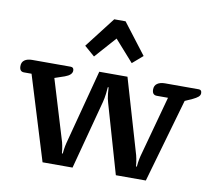

<svg xmlns="http://www.w3.org/2000/svg" viewBox="-84 -856 1071 952"><g transform="rotate(10 451.0 -380.0)"><path d="M297 -606 416 -760H473L591 -606L539 -561L444 -668L349 -561ZM59 -423H21Q-2 -423 -2 -451Q-2 -471 12 -481Q26 -491 50 -491H244Q260 -491 260 -474Q260 -452 224 -439L174 -422L267 -115Q271 -99 273.5 -82Q276 -65 276 -60H280Q280 -65 282.5 -82Q285 -99 289 -115L388 -491H530L640 -115Q644 -99 646.5 -82Q649 -65 649 -60H653Q653 -65 655.5 -82Q658 -99 662 -115L746 -423H690Q666 -423 666 -451Q666 -471 680.5 -481Q695 -491 719 -491H889Q904 -491 904 -474Q904 -463 894.5 -455Q885 -447 868 -439L830 -422L709 0H558L458 -347Q452 -366 449.5 -390.5Q447 -415 447 -423H443Q443 -415 440 -390.5Q437 -366 432 -347L340 0H189Z"/></g></svg>

Font: MaitreeSemiBold
Style: Regular
Weight: 600
Designer: CadsonDemak Team
Foundry: CadsonDemak
Version: Version 1.000